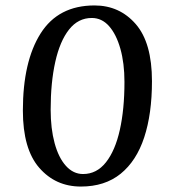

<svg xmlns="http://www.w3.org/2000/svg" viewBox="-20 -672 629 705"><path d="M277 13Q184 13 124 -56Q64 -125 64 -266Q64 -446 129 -549Q194 -652 327 -652Q419 -652 478.5 -583.5Q538 -515 538 -374Q538 -254 509.5 -167.5Q481 -81 423 -34Q365 13 277 13ZM285 -33Q335 -33 369 -76Q403 -119 420 -195Q437 -271 437 -371Q437 -440 422 -493Q407 -546 380.5 -576Q354 -606 317 -606Q267 -606 233.5 -563.5Q200 -521 183 -445Q166 -369 166 -269Q166 -200 180.5 -146.5Q195 -93 222 -63Q249 -33 285 -33Z"/></svg>

Font: BriemHand
Style: Regular
Weight: 400
Designer: Gunnlaugur SE Briem, Eben Sorkin
Foundry: Sorkin Type
Version: Version 1.001; ttfautohint (v1.8.4.7-5d5b)